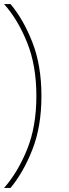

<svg xmlns="http://www.w3.org/2000/svg" viewBox="-20 -750 340 950"><path d="M0 180Q68 103 114 -10.5Q160 -124 160 -275Q160 -426 114 -540Q68 -654 0 -730H32Q96 -654 140.5 -540Q185 -426 185 -275Q185 -124 140.5 -10.5Q96 103 32 180Z"/></svg>

Font: MuseoModerno Thin
Style: Regular
Weight: 100
Designer: Pablo Cosgaya, Héctor Gatti, Marcela Romero, and the Authors of The MuseoModerno Project.
Foundry: Omnibus-Type Team
Version: Version 1.003